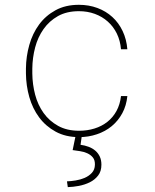

<svg xmlns="http://www.w3.org/2000/svg" viewBox="-20 -558 640 795"><path d="M307.6 -16.6Q341.3 -16.6 371.3 -25.9Q401.4 -35.2 424.6 -53.5Q447.8 -71.8 462.4 -98.6Q477.1 -125.5 481 -160.2H507.3Q503.4 -120.6 486.3 -89.1Q469.2 -57.6 442.6 -35.6Q416 -13.7 381.1 -2Q346.2 9.8 307.6 9.8Q252 9.8 210.7 -12.7Q169.4 -35.2 142.1 -72Q114.7 -108.9 101.3 -156.2Q87.9 -203.6 87.4 -253.9V-274.4Q87.9 -324.2 101.3 -371.8Q114.7 -419.4 141.8 -456.3Q168.9 -493.2 210 -515.6Q251 -538.1 306.6 -538.1Q348.1 -538.1 383.5 -524.9Q418.9 -511.7 445.3 -487.5Q471.7 -463.4 487.8 -429.4Q503.9 -395.5 507.3 -354H481Q478 -389.6 463.9 -418.7Q449.7 -447.8 426.5 -468.5Q403.3 -489.3 372.8 -500.5Q342.3 -511.7 306.6 -511.7Q256.3 -511.7 220.2 -491.5Q184.1 -471.2 160.4 -437.7Q136.7 -404.3 125.5 -361.6Q114.3 -318.8 113.8 -274.4V-253.9Q114.3 -208.5 125.5 -166Q136.7 -123.5 160.4 -90.3Q184.1 -57.1 220.5 -36.9Q256.8 -16.6 307.6 -16.6ZM318.8 4.4 313.5 41.5Q331.1 43.9 346.9 49.8Q362.8 55.7 374.5 65.7Q386.2 75.7 393.1 90.1Q399.9 104.5 399.9 124Q399.9 151.4 386.2 168.9Q372.6 186.5 351.8 196.8Q331.1 207 306.6 211.7Q282.2 216.3 260.7 216.8L257.3 192.9Q273.4 192.4 293.2 189.2Q313 186 330.6 178.5Q348.1 170.9 360.4 157.7Q372.6 144.5 373 124Q373.5 105 364.5 94Q355.5 83 341.6 76.7Q327.6 70.3 311.3 67.9Q294.9 65.4 280.8 63.5L293 4.4Z"/></svg>

Font: TypoPRO Roboto Mono
Style: Regular
Weight: 250
Designer: Google
Version: Version 2.000986; 2015; ttfautohint (v1.3)